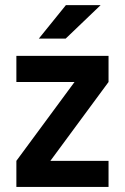

<svg xmlns="http://www.w3.org/2000/svg" viewBox="-20 -741 494 761"><path d="M410.2 -416 179.7 -103.5H410.2V0H44.9V-103.5L275.4 -416H44.9V-519.5H410.2ZM241.2 -720.7H378.9L240.2 -587.9H133.8Z"/></svg>

Font: DINish
Style: Bold
Weight: 700
Designer: Bert Driehuis
Foundry: Playbeing
Version: Version 3.008; git-95204e4c-release